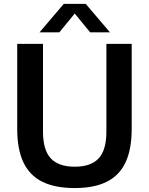

<svg xmlns="http://www.w3.org/2000/svg" viewBox="-20 -968 774 998"><path d="M368.5 9.5Q265 9.5 199 -23.8Q133 -57 101.2 -125Q69.5 -193 69.5 -297V-740H203.5V-284Q203.5 -188 244 -144.8Q284.5 -101.5 368.5 -101.5Q452.5 -101.5 492.8 -144.8Q533 -188 533 -284V-740H664.5V-297Q664.5 -193 633 -125Q601.5 -57 536 -23.8Q470.5 9.5 368.5 9.5ZM185.5 -800 311.5 -948H425.5L551.5 -800H448.5L357.5 -911H379.5L288.5 -800Z"/></svg>

Font: Encode Sans SC SemiBold
Style: Regular
Weight: 600
Version: Version 3.002